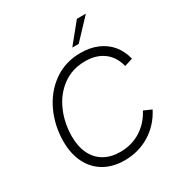

<svg xmlns="http://www.w3.org/2000/svg" viewBox="-208 -1042 1116 1193"><g transform="rotate(-30 350.0 -446.0)"><path d="M66.5 -281.5Q66.5 -392.5 111.2 -490.2Q156 -588 239.2 -647.2Q322.5 -706.5 433 -706.5Q500.5 -706.5 554.2 -683.5Q608 -660.5 643.2 -617.5Q678.5 -574.5 692.5 -515.5L633.5 -497Q616 -569 563.8 -608.2Q511.5 -647.5 431.5 -647.5Q338 -647.5 269 -596.5Q200 -545.5 163.8 -461.8Q127.5 -378 127.5 -282.5Q127.5 -210.5 153 -158Q178.5 -105.5 226.5 -77.5Q274.5 -49.5 341.5 -49.5Q423 -49.5 487.8 -89.8Q552.5 -130 590.5 -202.5L646 -178Q600.5 -89.5 519.8 -40Q439 9.5 339 9.5Q255.5 9.5 194 -26Q132.5 -61.5 99.5 -127.2Q66.5 -193 66.5 -281.5ZM520 -901H584.5L452 -760.5H406Z"/></g></svg>

Font: HK Grotesk Light
Style: Italic
Weight: 300
Italic angle: -16°
Designer: Alfredo Marco Pradil
Foundry: Hanken Design Co.
Version: Version 3.001